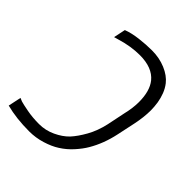

<svg xmlns="http://www.w3.org/2000/svg" viewBox="-217 -748 865 865"><g transform="rotate(45 215.0 -315.5)"><path d="M115.2 9.8Q33.2 9.8 -32.2 -7.3L-19 -69.3Q-13.7 -66.9 -2.9 -62.5Q9.8 -58.6 45.4 -51.8Q81.1 -44.9 123.5 -44.9Q164.1 -44.9 201.2 -62.3Q238.3 -79.6 262.2 -104.5Q285.6 -129.9 308.3 -170.4Q331.1 -210.9 342.8 -263.2L360.8 -350.6Q371.6 -395 371.6 -433.1Q371.6 -503.4 341.3 -541Q304.7 -585.9 225.1 -585.9Q168.5 -585.9 107.9 -567.4Q98.6 -564.9 93 -563.2Q87.4 -561.5 85.4 -561L97.2 -617.7Q127.4 -629.4 169.4 -634.5Q211.4 -639.6 248.5 -639.6Q295.9 -639.6 335.7 -622.8Q375.5 -606 397 -578.6Q411.1 -560.5 419.7 -538.3Q428.2 -516.1 432.1 -492.7Q436 -466.8 436 -444.8Q436 -401.4 425.3 -350.6L406.7 -263.2Q391.1 -189.5 356.9 -131.8Q341.8 -106 317.1 -78.6Q292.5 -51.3 262.2 -32.2Q234.4 -14.2 195.1 -2.2Q155.8 9.8 115.2 9.8Z"/></g></svg>

Font: Open Sans Light
Style: Italic
Weight: 300
Italic angle: -12°
Designer: Monotype Design Team
Foundry: Monotype Imaging Inc.
Version: Version 3.003; ttfautohint (v1.8.4)